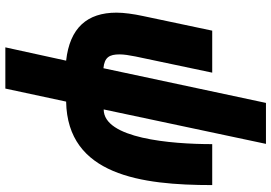

<svg xmlns="http://www.w3.org/2000/svg" viewBox="-172 -628 1039 736"><g transform="rotate(90 348.0 -259.5)"><path d="M161 240H319L369 7C651 2 689 -281 689 -553H532C532 -393 510 -137 399 -137L531 -759H374L241 -136C199 -140 188 -159 188 -198C188 -214 191 -234 196 -259L258 -553H97L41 -288C33 -251 28 -214 28 -186C28 -74 86 -7 212 7Z"/></g></svg>

Font: Noto Sans UI Condensed Black
Style: Italic
Weight: 900
Width: 3
Italic angle: -192°
Designer: Monotype Design Team
Foundry: Monotype Imaging Inc.
Version: Version 1.901